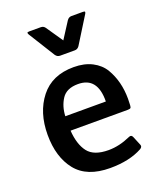

<svg xmlns="http://www.w3.org/2000/svg" viewBox="-140 -828 768 926"><g transform="rotate(-20 244.5 -364.5)"><path d="M265 12Q146 12 90.5 -57.5Q35 -127 35 -241.5Q35 -356 94 -431Q153 -506 264 -506Q319 -506 358.5 -485.5Q398 -465 419 -430Q459 -362 459 -273Q459 -231 455 -227Q451 -223 440 -223H146Q151 -151 181.5 -111.5Q212 -72 287 -72Q342 -72 400 -98Q414 -105 420 -90L439 -44Q444 -32 430 -24Q364 12 265 12ZM146 -297H354Q356 -422 256 -422Q197 -422 172.5 -384.5Q148 -347 146 -297ZM339 -741H398Q408 -741 408 -737Q408 -733 405 -728L321 -593Q312 -580 298 -580H222Q208 -580 199 -593L115 -728Q112 -733 112 -737Q112 -741 122 -741H181Q196 -741 204 -729L262 -644L316 -728Q325 -741 339 -741Z"/></g></svg>

Font: Crete Round
Style: Regular
Weight: 400
Designer: Veronika Burian
Foundry: TypeTogether
Version: Version 1.001